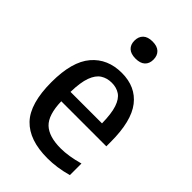

<svg xmlns="http://www.w3.org/2000/svg" viewBox="-233 -858 955 955"><g transform="rotate(45 245.0 -380.5)"><path d="M292.5 10Q164.5 10 101.8 -55.5Q39 -121 39 -272.5Q39 -416.5 97 -484.5Q155 -552.5 254.5 -552.5Q352 -552.5 405 -484.5Q458 -416.5 458 -270V-239.5H141Q143.5 -145.5 182.5 -108.5Q221.5 -71.5 304.5 -71.5Q359.5 -71.5 431 -91.5V-10Q393 0.5 359.5 5.2Q326 10 292.5 10ZM254 -482.5Q220.5 -482.5 195.5 -466.5Q170.5 -450.5 156.2 -411.8Q142 -373 140.5 -305H362Q361 -373 348 -411.8Q335 -450.5 311 -466.5Q287 -482.5 254 -482.5ZM252 -650.5Q219 -650.5 202 -666.2Q185 -682 185 -710Q185 -738.5 202 -754.8Q219 -771 252 -771Q285 -771 302 -754.8Q319 -738.5 319 -710Q319 -682 302 -666.2Q285 -650.5 252 -650.5Z"/></g></svg>

Font: Encode Sans SemiCondensed SemiCondensed Medium
Style: Regular
Weight: 500
Width: 4
Designer: Multiple Designers
Foundry: Impallari Type
Version: Version 3.000; ttfautohint (v1.8.3) -l 8 -r 50 -G 200 -x 14 